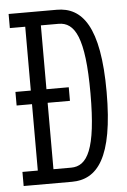

<svg xmlns="http://www.w3.org/2000/svg" viewBox="-50 -708 492 746"><g transform="rotate(-5 196.0 -335.5)"><path d="M12 -616H72V-367H12V-314H72V-55H12V0H200C299 0 365 -78 365 -336C365 -593 298 -671 200 -671H12ZM220 -314V-367H133V-616H202C265 -616 302 -555 302 -336C302 -117 265 -55 202 -55H133V-314Z"/></g></svg>

Font: Stint Ultra Condensed
Style: Regular
Weight: 400
Width: 1
Designer: Astigmatic (AOETI)
Foundry: Astigmatic (AOETI)
Version: Version 1.000